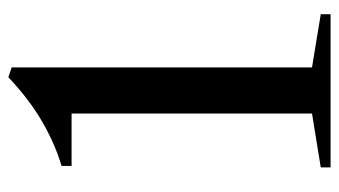

<svg xmlns="http://www.w3.org/2000/svg" viewBox="-196 -616 812 460"><g transform="rotate(-90 210.0 -386.0)"><path d="M39 0V-23.5L168 -44.5V-620.5H42.5V-644.5Q96 -660.5 149 -691.2Q202 -722 255 -772L278.5 -764V-44.5L406 -23.5V0Z"/></g></svg>

Font: Libre Caslon Text
Style: Regular
Weight: 400
Designer: Pablo Impallari, Rodrigo Fuenzalida, Katja Schimmel
Foundry: Pablo Impallari, Rodrigo Fuenzalida
Version: Version 2.000